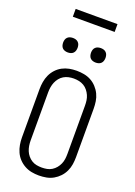

<svg xmlns="http://www.w3.org/2000/svg" viewBox="-206 -1209 911 1294"><g transform="rotate(20 250.0 -562.0)"><path d="M250 8Q277 8 303.5 3Q330 -2 353 -15Q376 -28 394.5 -47.5Q413 -67 424.5 -91.5Q436 -116 440 -142Q444 -168 444 -195V-540Q444 -567 440 -593.5Q436 -620 424.5 -644Q413 -668 394.5 -688Q376 -708 353 -720.5Q330 -733 303.5 -738Q277 -743 250 -743Q223 -743 197 -738Q171 -733 147.5 -720.5Q124 -708 105.5 -688Q87 -668 76 -644Q65 -620 60.5 -593.5Q56 -567 56 -540V-195Q56 -168 60.5 -142Q65 -116 76 -91.5Q87 -67 105.5 -47.5Q124 -28 147.5 -15Q171 -2 197 3Q223 8 250 8ZM250 -49Q231 -49 212.5 -52.5Q194 -56 178 -66Q162 -76 150 -90.5Q138 -105 131 -122Q124 -139 121 -157.5Q118 -176 118 -195V-540Q118 -559 121 -577.5Q124 -596 131 -613Q138 -630 150 -645Q162 -660 178 -669.5Q194 -679 212.5 -683Q231 -687 250 -687Q269 -687 287.5 -683Q306 -679 322 -669.5Q338 -660 350 -645Q362 -630 369.5 -613Q377 -596 379.5 -577.5Q382 -559 382 -540V-195Q382 -176 379.5 -157.5Q377 -139 369.5 -122Q362 -105 350 -90.5Q338 -76 322 -66Q306 -56 287.5 -52.5Q269 -49 250 -49ZM350 -838Q361 -838 371 -841Q381 -844 388.5 -851.5Q396 -859 399 -869.5Q402 -880 402 -890Q402 -901 399 -911Q396 -921 388.5 -928.5Q381 -936 371 -939Q361 -942 350 -942Q340 -942 329.5 -939Q319 -936 311.5 -928.5Q304 -921 301 -911Q298 -901 298 -890Q298 -880 301 -869.5Q304 -859 311.5 -851.5Q319 -844 329.5 -841Q340 -838 350 -838ZM150 -838Q161 -838 171 -841Q181 -844 188.5 -851.5Q196 -859 199 -869.5Q202 -880 202 -890Q202 -901 199 -911Q196 -921 188.5 -928.5Q181 -936 171 -939Q161 -942 150 -942Q140 -942 129.5 -939Q119 -936 111.5 -928.5Q104 -921 101 -911Q98 -901 98 -890Q98 -880 101 -869.5Q104 -859 111.5 -851.5Q119 -844 129.5 -841Q140 -838 150 -838ZM400 -1076V-1132H100V-1076Z"/></g></svg>

Font: Iosevka SS09 Light
Style: Regular
Weight: 300
Monospace: yes
Designer: Belleve Invis
Foundry: Belleve Invis
Version: Version 5.2.1; ttfautohint (v1.8.3)